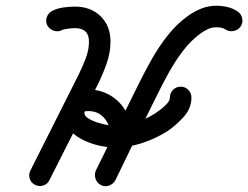

<svg xmlns="http://www.w3.org/2000/svg" viewBox="-20 -611 865 669"><path d="M196 -506Q182 -499 167.5 -504Q153 -509 145 -522Q138 -536 143 -551Q148 -566 162 -573Q179 -582 201 -585Q223 -588 241 -588Q296 -588 330.5 -554.5Q365 -521 365 -466Q365 -427 351 -388Q337 -349 320 -315Q278 -232 236 -149Q194 -66 152 17Q152 17 152 17Q152 17 152 17Q145 31 130.5 35.5Q116 40 102 33Q88 26 83.5 11.5Q79 -3 86 -17Q169 -182 253 -349Q266 -375 278 -405.5Q290 -436 290 -466Q290 -513 241 -513Q232 -513 216.5 -511Q201 -509 196 -506Q196 -506 196 -506Q196 -506 196 -506ZM818 -518Q809 -506 794 -503Q779 -500 766 -508Q759 -513 750.5 -514.5Q742 -516 734 -516Q719 -516 705.5 -510Q692 -504 681 -496Q646 -471 618.5 -435Q591 -399 568.5 -358.5Q546 -318 528 -281Q491 -207 454.5 -132.5Q418 -58 382 17Q375 30 360.5 35.5Q346 41 332 34Q318 27 313 12Q308 -3 314 -17Q351 -91 387.5 -165.5Q424 -240 461 -314Q482 -357 507.5 -402.5Q533 -448 565 -488.5Q597 -529 637 -557Q658 -572 682.5 -581.5Q707 -591 734 -591Q753 -591 772.5 -586.5Q792 -582 808 -571Q821 -562 824 -546.5Q827 -531 818 -518ZM332 34Q318 27 313 12Q308 -3 314 -17Q328 -44 345.5 -79.5Q363 -115 363 -146Q363 -178 342 -201Q321 -224 288 -224Q283 -224 278.5 -223.5Q274 -223 274 -218Q274 -207 287.5 -198.5Q301 -190 320 -184Q339 -178 356 -175Q373 -172 381 -172Q417 -172 454 -184.5Q491 -197 521 -216Q528 -221 540 -230Q552 -239 562 -250Q572 -261 572 -271Q572 -271 572 -271Q572 -271 572 -271Q572 -287 583 -298Q594 -309 610 -309Q625 -309 636 -298Q647 -287 647 -271Q647 -233 619 -202.5Q591 -172 562 -153Q522 -128 475 -112.5Q428 -97 381 -97Q355 -97 324 -104Q293 -111 264.5 -126Q236 -141 217.5 -164Q199 -187 199 -218Q199 -257 225.5 -278Q252 -299 288 -299Q330 -299 364.5 -278.5Q399 -258 418.5 -223Q438 -188 438 -146Q438 -104 419 -62Q400 -20 382 17Q375 30 360.5 35.5Q346 41 332 34Z"/></svg>

Font: FRB American Cursive Guidelines Arrows Extrabold
Style: Bold Italic
Weight: 800
Italic angle: -25°
Version: Version 2.0;Modular Font Editor K font №1